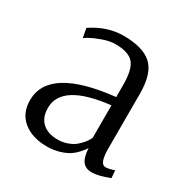

<svg xmlns="http://www.w3.org/2000/svg" viewBox="-125 -622 728 743"><g transform="rotate(30 238.5 -250.0)"><path d="M178 10Q112 10 72 -22.5Q32 -55 32 -113Q32 -260 315 -290V-343Q315 -414 292 -440Q269 -466 211 -466Q185 -466 154.5 -455Q124 -444 106 -434L89 -423L81 -464Q149 -510 222 -510Q308 -510 348 -474Q388 -438 388 -347V-102Q388 -34 414 -34Q421 -34 430.5 -36Q440 -38 446 -40L453 -43L456 -9Q407 10 378 10Q352 10 338 -6.5Q324 -23 321 -65H320Q319 -62 315.5 -57Q312 -52 300.5 -39Q289 -26 274 -16Q259 -6 233.5 2Q208 10 178 10ZM200 -34Q223 -34 243.5 -41.5Q264 -49 276.5 -59.5Q289 -70 298 -81Q307 -92 311 -100L315 -107V-253Q107 -230 107 -122Q107 -79 132 -56.5Q157 -34 200 -34Z"/></g></svg>

Font: Arsenal
Style: Regular
Weight: 400
Designer: Andrij Shevchenko
Foundry: Stairsfor
Version: Version 2.001;PS 002.001;hotconv 1.0.88;makeotf.lib2.5.64775